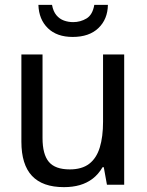

<svg xmlns="http://www.w3.org/2000/svg" viewBox="-20 -760 603 790"><path d="M243 10Q155 10 111.5 -36.5Q68 -83 68 -177V-536H155V-192Q155 -125 181 -94Q207 -63 267 -63Q317 -63 347 -86Q377 -109 390.5 -153Q404 -197 404 -259V-536H491V0H420L407 -72H402Q385 -43 361.5 -25Q338 -7 308.5 1.5Q279 10 243 10ZM279 -608Q214 -608 177 -644Q140 -680 138 -740H194Q199 -713 212 -697.5Q225 -682 243 -675.5Q261 -669 281 -669Q311 -669 336 -684Q361 -699 368 -740H424Q423 -681 385 -644.5Q347 -608 279 -608Z"/></svg>

Font: Noto Sans Mono SemiCondensed
Style: Regular
Weight: 400
Width: 4
Designer: Monotype Design Team
Foundry: Monotype Imaging Inc.
Version: Version 2.010